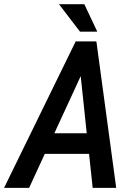

<svg xmlns="http://www.w3.org/2000/svg" viewBox="-48 -912 655 932"><path d="M384.3 -165H169.4L93.3 0H-28.3L319.3 -710.9H419.9L516.1 0H401.9ZM215.8 -265.1H373L343.8 -542.5ZM424.3 -758.3H340.3L238.3 -891.6H361.3Z"/></svg>

Font: Roboto Mono Medium
Style: Italic
Weight: 500
Designer: Google
Version: Version 2.000985; 2015; ttfautohint (v1.3)